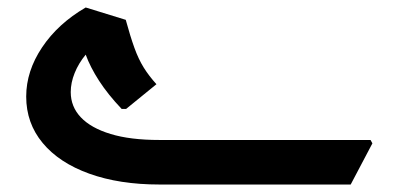

<svg xmlns="http://www.w3.org/2000/svg" viewBox="-20 -493 1065 513"><path d="M406 0Q299 0 218.5 -29Q138 -58 94 -111Q50 -164 50 -235Q50 -303 92.5 -366.5Q135 -430 209 -473L316 -440Q328 -396 339 -365.5Q350 -335 364 -312.5Q378 -290 398 -268L317 -202H305Q268 -241 244.5 -277.5Q221 -314 209 -347Q190 -324 179.5 -298Q169 -272 169 -247Q169 -208 196 -179.5Q223 -151 275.5 -135Q328 -119 406 -119H970L975 -110L917 0Z"/></svg>

Font: Fustat ExtraBold
Style: Regular
Weight: 800
Designer: Mohamed Gaber, Khaled Hosny, Laura Garcia Mut
Foundry: Kief Type Foundry, Alif Type Foundry, Hard Type Foundry
Version: Version 1.007